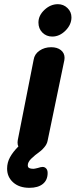

<svg xmlns="http://www.w3.org/2000/svg" viewBox="-20 -734 390 919"><path d="M322 -651Q322 -616 293.5 -587.5Q265 -559 230 -559Q202 -559 183 -578Q164 -597 164 -626Q164 -660 193 -687Q222 -714 257 -714Q284 -714 303 -695.5Q322 -677 322 -651ZM289 -457Q289 -450 288 -446L208 -61Q205 -44 192 -29Q181 -16 174 -11Q145 10 129 26Q113 42 113 57Q113 67 120 70.5Q127 74 140 74Q145 74 161 70Q176 65 184 65Q194 65 201 72.5Q208 80 208 94Q208 128 185 146.5Q162 165 121 165Q72 165 43 139Q14 113 14 73Q14 44 28 18.5Q42 -7 68 -33Q64 -40 64 -52Q64 -59 65 -63L141 -448Q145 -475 169 -491.5Q193 -508 225 -508Q254 -508 271.5 -494Q289 -480 289 -457Z"/></svg>

Font: Mali
Style: Bold Italic
Weight: 700
Italic angle: -10°
Version: Version 1.000; ttfautohint (v1.6)